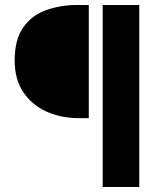

<svg xmlns="http://www.w3.org/2000/svg" viewBox="-20 -672 676 772"><path d="M393 80V-652H540V80ZM297 -197Q226 -197 167.5 -223Q109 -249 74 -301Q39 -353 39 -429Q39 -513 73.5 -562Q108 -611 166 -631.5Q224 -652 293 -652H337V-197Z"/></svg>

Font: Source Sans 3 ExtraLight
Style: Bold
Weight: 700
Version: Version 3.052;hotconv 1.1.0;makeotfexe 2.6.0